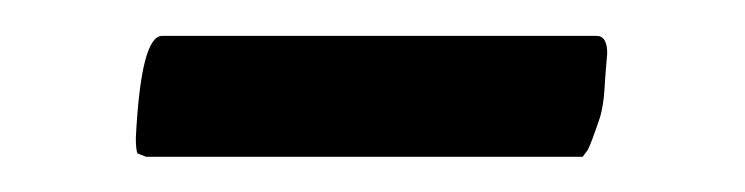

<svg xmlns="http://www.w3.org/2000/svg" viewBox="-20 -605 415 107"><path d="M61.5 -517.6 56.6 -519.5Q55.7 -521.5 55.7 -528.3Q58.6 -585 70.3 -585H312.5Q318.4 -585 318.4 -575.2Q317.4 -564.5 316.9 -555.7Q316.4 -546.9 314.5 -540Q309.6 -525.4 307.6 -521.5L304.7 -517.6Z"/></svg>

Font: Crimson Text Bold
Style: Bold
Weight: 700
Designer: Sebastian Kosch
Foundry: Sebastian Kosch
Version: Version 1.10 July 1, 2025